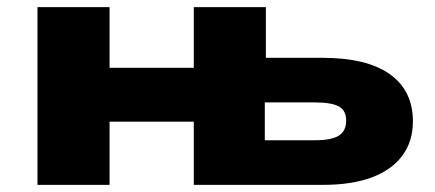

<svg xmlns="http://www.w3.org/2000/svg" viewBox="-20 -518 1218 538"><path d="M85 0V-498H287V-328H523V-498H725V-356H883Q1008 -356 1072.5 -310Q1137 -264 1137 -178Q1137 -122 1107.5 -82Q1078 -42 1022 -21Q966 0 885 0H523V-177H287V0ZM722 -125H862Q909 -125 929.5 -138Q950 -151 950 -180Q950 -209 929 -220Q908 -231 862 -231H722Z"/></svg>

Font: Nunito Sans 10pt Expanded Black
Style: Regular
Weight: 900
Width: 7
Designer: Vernon Adams
Foundry: Vernon Adams
Version: Version 3.101;gftools[0.9.27]